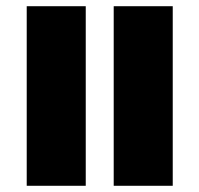

<svg xmlns="http://www.w3.org/2000/svg" viewBox="-20 -598 642 618"><path d="M346 0H536V-578H346ZM66 0H256V-578H66Z"/></svg>

Font: Noto Serif Tamil Condensed Black
Style: Regular
Weight: 900
Width: 3
Designer: Indian Type Foundry, Tom Grace, and the Monotype Design Team
Foundry: Monotype Imaging Inc.
Version: Version 2.004